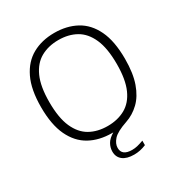

<svg xmlns="http://www.w3.org/2000/svg" viewBox="-215 -901 1186 1258"><g transform="rotate(-30 378.0 -272.5)"><path d="M435 204Q379 204 349.2 180.5Q319.5 157 319.5 115.5Q319.5 85.5 334.8 58.5Q350 31.5 388 9H379Q283 9 211.5 -30.5Q140 -70 100.2 -153.8Q60.5 -237.5 60.5 -370Q60.5 -503 100.8 -586.5Q141 -670 212.5 -709.5Q284 -749 378 -749Q472 -749 543.5 -710.2Q615 -671.5 655.2 -588Q695.5 -504.5 695.5 -370Q695.5 -261.5 669.5 -188Q643.5 -114.5 598.2 -71Q553 -27.5 495.5 -8Q416 19 388.8 49.5Q361.5 80 361.5 112Q361.5 170.5 438.5 170.5Q458.5 170.5 478.5 165.8Q498.5 161 525.5 151V185Q480.5 204 435 204ZM378 -45Q454 -45 511.2 -76.8Q568.5 -108.5 600.2 -179.5Q632 -250.5 632 -367.5Q632 -487.5 600 -559.2Q568 -631 511 -663Q454 -695 378 -695Q302.5 -695 245.2 -663.2Q188 -631.5 156 -560.5Q124 -489.5 124 -372.5Q124 -252.5 156 -180.8Q188 -109 245 -77Q302 -45 378 -45Z"/></g></svg>

Font: Encode Sans SemiExpanded SemiExpanded Light
Style: Regular
Weight: 300
Width: 6
Designer: Multiple Designers
Foundry: Impallari Type
Version: Version 3.000; ttfautohint (v1.8.3) -l 8 -r 50 -G 200 -x 14 